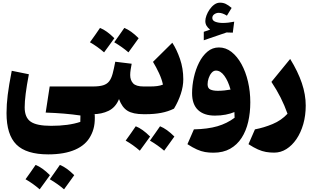

<svg xmlns="http://www.w3.org/2000/svg" viewBox="-20 -863 2361 1451"><path d="M198.2 -301.8Q181.6 -215.3 174.1 -154.8Q166.5 -94.2 166.5 -51.8Q166.5 24.9 211.7 56.4Q256.8 87.9 366.2 87.9Q498 87.9 586.9 58.1L587.9 9.8Q527.8 1 462.9 -4.4Q397.9 -9.8 325.2 -12.2L355.5 -209.5H681.2V0H695.8Q698.7 53.2 690.9 92.3Q683.1 131.3 664.6 164.6Q629.4 232.4 548.1 268.1Q466.8 303.7 344.7 303.7Q178.7 303.7 104 229.5Q29.3 155.3 29.3 -8.3Q29.3 -72.8 38.3 -146Q47.4 -219.2 68.8 -328.1ZM279.8 567.9Q229 523.4 172.9 491.7Q193.4 463.9 211.9 437Q230.5 410.2 249 383.3Q299.3 402.8 357.4 460.9Q337.9 488.8 318.4 515.1Q298.8 541.5 279.8 567.9ZM463.9 567.9Q418 527.8 356.4 491.7Q375.5 464.8 394.5 438Q413.6 411.1 432.6 383.3Q483.4 403.3 541 460.9Q521.5 488.8 502.2 515.1Q482.9 541.5 463.9 567.9Z M766.6 -467.3Q715.8 -511.7 659.7 -543.5Q680.2 -571.3 698.7 -598.1Q717.3 -625 735.8 -651.9Q786.1 -632.3 844.2 -574.2Q824.7 -546.4 805.2 -520Q785.6 -493.7 766.6 -467.3ZM950.7 -467.3Q904.8 -507.3 843.3 -543.5Q862.3 -570.3 881.3 -597.2Q900.4 -624 919.4 -651.9Q970.2 -631.8 1027.8 -574.2Q1008.3 -546.4 989 -520Q969.7 -493.7 950.7 -467.3ZM681.2 0Q670.4 0 664.8 -8.3Q659.2 -16.6 659.2 -39.6V-170.4Q659.2 -193.4 664.8 -201.4Q670.4 -209.5 681.2 -209.5Q730.5 -209.5 759.5 -218.5Q788.6 -227.5 804.9 -248.5Q821.3 -269.5 831.1 -305.7Q840.8 -341.8 851.1 -396.5L975.1 -381.3Q970.7 -357.9 967.3 -336.2Q963.9 -314.5 963.9 -295.9Q963.9 -257.3 985.8 -233.4Q1007.8 -209.5 1065.4 -209.5H1065.9V0H1065.4Q984.9 0 943.4 -25.9Q901.9 -51.8 879.4 -114.3Q853.5 -51.3 800.8 -25.6Q748 0 681.2 0Z M1036.6 275.9Q985.8 231.4 929.7 199.7Q950.2 171.9 968.8 145Q987.3 118.2 1005.9 91.3Q1056.2 110.8 1114.3 168.9Q1094.7 196.8 1075.2 223.1Q1055.7 249.5 1036.6 275.9ZM1220.7 275.9Q1174.8 235.8 1113.3 199.7Q1132.3 172.9 1151.4 146Q1170.4 119.1 1189.5 91.3Q1240.2 111.3 1297.9 168.9Q1278.3 196.8 1259 223.1Q1239.7 249.5 1220.7 275.9ZM1065.9 0Q1055.2 0 1049.6 -8.3Q1043.9 -16.6 1043.9 -39.6V-170.4Q1043.9 -193.4 1049.6 -201.4Q1055.2 -209.5 1065.9 -209.5H1115.7Q1144.5 -209.5 1168.2 -212.6Q1191.9 -215.8 1211.4 -223.6Q1203.1 -264.2 1181.9 -309.8Q1160.6 -355.5 1136.2 -395.5L1282.2 -540Q1315.4 -489.7 1340.3 -417.5Q1365.2 -345.2 1365.2 -263.7Q1365.2 -210.4 1346.2 -152.8Q1327.1 -95.2 1294.9 -42Q1250.5 -20 1198 -10Q1145.5 0 1082.5 0Z M1592.3 291Q1559.1 291 1529.5 285.9Q1500 280.8 1468.3 266.6Q1436.5 252.4 1396.5 226.6L1445.3 114.7Q1550.3 112.3 1623 91.1Q1695.8 69.8 1752.9 26.9Q1752.9 7.3 1751.5 -16.1Q1722.7 -3.9 1685.3 3.4Q1647.9 10.7 1604 10.7Q1521.5 10.7 1476.6 -31.7Q1431.6 -74.2 1431.6 -158.7Q1431.6 -216.8 1445.1 -277.6Q1458.5 -338.4 1484.4 -389.9Q1510.3 -441.4 1547.9 -472.9Q1585.4 -504.4 1634.3 -504.4Q1686.5 -504.4 1729.7 -470.5Q1772.9 -436.5 1804.9 -378.4Q1836.9 -320.3 1854.2 -245.8Q1871.6 -171.4 1871.6 -89.8Q1871.6 -11.2 1855.7 57.6Q1839.8 126.5 1805.9 179Q1772 231.4 1719.2 261.2Q1666.5 291 1592.3 291ZM1722.2 -186Q1704.6 -250 1675.8 -289.8Q1647 -329.6 1612.3 -329.6Q1593.8 -329.6 1579.3 -313Q1564.9 -296.4 1556.9 -272.5Q1548.8 -248.5 1548.8 -226.1Q1548.8 -195.8 1570.1 -186.3Q1591.3 -176.8 1626 -176.8Q1649.9 -176.8 1675.3 -179.4Q1700.7 -182.1 1722.2 -186ZM1584.5 -727.1Q1584.5 -707 1608.4 -698.2Q1632.3 -689.5 1664.1 -689.5Q1683.1 -689.5 1706.5 -692.1Q1730 -694.8 1750 -699.2L1739.3 -616.2L1692.4 -617.7L1520 -558.6V-622.6L1567.9 -639.2Q1551.3 -651.4 1541.5 -667.5Q1531.7 -683.6 1531.7 -704.1Q1531.7 -722.7 1540.3 -746.1Q1548.8 -769.5 1564.2 -791.7Q1579.6 -814 1599.6 -828.4Q1619.6 -842.8 1642.6 -842.8Q1666.5 -842.8 1685.8 -833.7Q1705.1 -824.7 1730.5 -803.2L1694.8 -744.6Q1660.6 -766.1 1633.3 -766.1Q1615.2 -766.1 1599.9 -755.6Q1584.5 -745.1 1584.5 -727.1Z M2290.5 -65.4Q2290.5 9.8 2272 74.7Q2253.4 139.6 2220.5 188Q2187.5 236.3 2144.5 263.4Q2101.6 290.5 2052.2 290.5Q2019.5 290.5 1990.2 285.4Q1960.9 280.3 1929.4 266.4Q1897.9 252.4 1857.9 226.6L1906.7 114.7Q1973.6 102.1 2040 74.5Q2106.4 46.9 2152.8 -3.4Q2130.4 -66.4 2101.1 -124.8Q2071.8 -183.1 2031.2 -244.1L2172.9 -417.5Q2231.9 -321.8 2261.2 -234.9Q2290.5 -147.9 2290.5 -65.4Z"/></svg>

Font: Pinar-DS1-FD ExtraBold
Style: Regular
Weight: 800
Designer: Amin Abedi
Version: Version 2.000